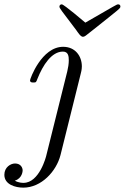

<svg xmlns="http://www.w3.org/2000/svg" viewBox="-55 -657 573 882"><path d="M218 -627C218 -619 224 -613 295 -519C303 -508 315 -488 326 -488C334 -488 340 -494 364 -513C501 -622 498 -618 498 -628C498 -633 494 -637 488 -637C480 -637 479 -634 337 -553C337 -553 239 -637 229 -637H228C222 -637 218 -632 218 -627ZM-35 146C-35 191 16 205 52 205C135 205 204 130 223 55L316 -319C317 -322 321 -338 321 -352C321 -399 291 -442 235 -442C136 -442 83 -295 83 -288C83 -278 93 -278 98 -278C111 -278 111 -279 117 -295C142 -358 182 -420 234 -420C259 -420 261 -398 261 -380C261 -364 258 -345 254 -329L158 56C157 62 126 183 53 183C48 183 31 183 13 173C48 162 49 128 49 126C49 113 40 94 14 94C-6 94 -35 111 -35 146Z"/></svg>

Font: CMU Serif
Style: Italic
Weight: 500
Italic angle: -14.04°
Version: Version 0.7.0